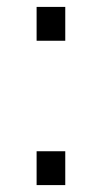

<svg xmlns="http://www.w3.org/2000/svg" viewBox="-20 -536 295 556"><path d="M86 0V-98H169V0ZM86 -418V-516H169V-418Z"/></svg>

Font: Oxanium Light
Style: Regular
Weight: 300
Designer: Severin Meyer
Version: Version 1.000